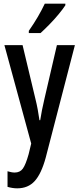

<svg xmlns="http://www.w3.org/2000/svg" viewBox="-20 -786 432 1046"><path d="M4 -540H103L173 -247Q180 -219 185.5 -189.5Q191 -160 195 -131H199Q203 -156 208.5 -185Q214 -214 222 -247L290 -540H388L229 73Q205 161 169 200.5Q133 240 74 240Q61 240 48 238Q35 236 21 232V147Q31 150 41 152Q51 154 60 154Q89 154 104.5 132.5Q120 111 136 54L150 -4ZM336 -757Q323 -737 299.5 -708.5Q276 -680 249 -652.5Q222 -625 201 -606H137V-618Q165 -658 186.5 -695Q208 -732 224 -766H336Z"/></svg>

Font: Noto Sans Thai ExtCond Med
Style: Regular
Weight: 500
Width: 2
Designer: Monotype Design Team
Foundry: Monotype Imaging Inc.
Version: Version 2.002; ttfautohint (v1.8.4.7-5d5b)